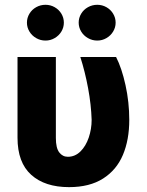

<svg xmlns="http://www.w3.org/2000/svg" viewBox="-20 -767 610 797"><path d="M211.9 -530.3V-194.3Q211.9 -152.8 225.8 -134.5Q239.7 -116.2 261.7 -116.2Q291.5 -116.2 314 -138.4Q336.4 -160.6 348.4 -196Q360.4 -231.4 360.4 -269.5Q358.4 -332.5 345.7 -400.9Q333 -469.2 313.5 -530.3H461.9Q485.4 -484.4 501 -413.6Q516.6 -342.8 516.6 -269.5Q516.6 -186.5 490.2 -124Q463.9 -61.5 408 -25.9Q352.1 9.8 266.6 9.8Q166.5 9.8 109.6 -41.3Q52.7 -92.3 52.7 -195.3V-530.3ZM91.8 -672.9Q91.8 -692.9 102.1 -710Q112.3 -727.1 130.1 -737.1Q147.9 -747.1 168.9 -747.1Q189.5 -747.1 207 -737.1Q224.6 -727.1 234.9 -710Q245.1 -692.9 245.1 -672.9Q245.1 -653.3 234.9 -636.2Q224.6 -619.1 207 -608.9Q189.5 -598.6 168.9 -598.6Q147.9 -598.6 130.1 -608.9Q112.3 -619.1 102.1 -636.2Q91.8 -653.3 91.8 -672.9ZM306.6 -672.9Q306.6 -692.9 316.9 -710Q327.1 -727.1 345 -737.1Q362.8 -747.1 383.8 -747.1Q404.3 -747.1 421.9 -737.1Q439.5 -727.1 449.7 -710Q460 -692.9 460 -672.9Q460 -653.3 449.7 -636.2Q439.5 -619.1 421.9 -608.9Q404.3 -598.6 383.8 -598.6Q362.8 -598.6 345 -608.9Q327.1 -619.1 316.9 -636.2Q306.6 -653.3 306.6 -672.9Z"/></svg>

Font: Pretendard Std ExtraBold
Style: Regular
Weight: 800
Designer: Base glyphs from Inter by Rasmus Andersson; Hangeul glyphs from Noto Sans CJK(Source Han Sans) by Jang Soo-young and Kan
Foundry: Kil Hyung-jin
Version: Version 1.309